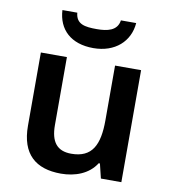

<svg xmlns="http://www.w3.org/2000/svg" viewBox="-85 -832 812 915"><g transform="rotate(10 321.0 -374.5)"><path d="M500 -759H426C419 -707 369 -698 320 -698C262 -698 220 -704 215 -759H143C148 -666 210 -606 319 -606C424 -606 493 -669 500 -759ZM562 -542H436V-277C436 -158 404 -92 303 -92C234 -92 203 -132 203 -213V-542H77V-188C77 -50 149 10 271 10C339 10 405 -14 440 -70H446L463 0H562Z"/></g></svg>

Font: Noto Sans Ol Chiki SemiBold
Style: Regular
Weight: 600
Designer: Monotype Design Team, Lewis McGuffie
Foundry: Monotype Imaging Inc.
Version: Version 2.003